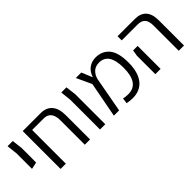

<svg xmlns="http://www.w3.org/2000/svg" viewBox="86 -1270 1990 1990"><g transform="rotate(-45 1081.0 -275.0)"><path d="M78 -438 65 -555H141L155 -438V-289L154 -226L78 -210Z M719 -355V0H642V-358Q642 -425 614.5 -459.5Q587 -494 534 -494H364V0H287V-529V-555H551Q631 -555 675 -504.5Q719 -454 719 -355Z M865 -438 852 -555H928L942 -438V0H865Z M1335 11Q1297 11 1253 2L1261 -59Q1294 -51 1329 -51Q1412 -51 1451.5 -108.5Q1491 -166 1491 -280Q1491 -498 1348 -498Q1294 -498 1261 -467Q1228 -436 1216 -386L1145 0H1068L1142 -389L1065 -555H1145L1195 -435Q1215 -498 1259 -529.5Q1303 -561 1359 -561Q1454 -561 1509.5 -495.5Q1565 -430 1565 -283Q1565 -141 1505.5 -65Q1446 11 1335 11Z M2019 -372Q2019 -437 1991 -465.5Q1963 -494 1911 -494H1677V-555H1928Q2096 -555 2096 -369V0H2019ZM1676 -270 1687 -337H1753V0H1676Z"/></g></svg>

Font: Assistant-zap
Style: zap
Weight: 400
Designer: Hebrew By Ben Nathan, Latin by Paul Hunt
Version: Version 2.001